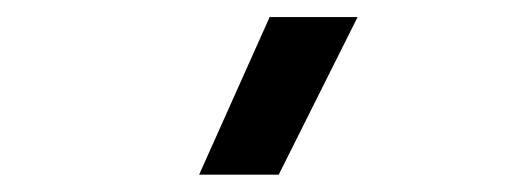

<svg xmlns="http://www.w3.org/2000/svg" viewBox="-20 -815 626 226"><path d="M214.4 -609.4 297.4 -794.9H400.9L308.1 -609.4Z"/></svg>

Font: Cascadia Code PL
Style: Regular
Weight: 400
Monospace: yes
Designer: Aaron Bell
Foundry: Saja Typeworks
Version: Version 2102.003